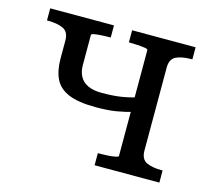

<svg xmlns="http://www.w3.org/2000/svg" viewBox="-83 -636 815 736"><g transform="rotate(15 324.5 -268.5)"><path d="M431 -58V-479Q431 -483 418.5 -485Q406 -487 389 -488Q372 -489 358 -489H355V-537H607V-489H604Q565 -489 542.5 -478Q520 -467 520 -433V-104Q520 -70 542.5 -59Q565 -48 604 -48H607V0H350V-48H358Q372 -48 389 -49Q406 -50 418.5 -52.5Q431 -55 431 -58ZM118 -362V-433Q118 -467 95 -478Q72 -489 33 -489H30V-537H283V-489H279Q265 -489 248 -488Q231 -487 219 -485Q207 -483 207 -479V-359Q207 -333 217.5 -314Q228 -295 249.5 -285Q271 -275 304 -275Q346 -275 377.5 -279.5Q409 -284 449 -296V-238Q410 -227 377 -221.5Q344 -216 296 -216Q227 -216 188 -232.5Q149 -249 133.5 -281.5Q118 -314 118 -362Z"/></g></svg>

Font: Roboto Serif
Style: Regular
Weight: 400
Designer: Greg Gazdowicz
Foundry: Commercial Type
Version: Version 1.008